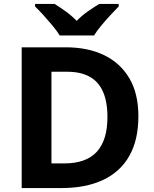

<svg xmlns="http://www.w3.org/2000/svg" viewBox="-20 -1020 780 974"><path d="M682 -430Q682 -310 636 -229Q590 -148 502.5 -107Q415 -66 292 -66H90V-780H314Q426 -780 508.5 -740Q591 -700 636.5 -622.5Q682 -545 682 -430ZM525 -426Q525 -505 502 -556Q479 -607 433.5 -631.5Q388 -656 322 -656H241V-191H306Q417 -191 471 -250Q525 -309 525 -426ZM283 -840Q269 -863 246.5 -890Q224 -917 200.5 -943Q177 -969 158 -987V-1000H257Q283 -984 313 -962.5Q343 -941 369 -914Q395 -941 426 -962.5Q457 -984 483 -1000H582V-987Q564 -969 540 -943Q516 -917 493.5 -890Q471 -863 457 -840Z"/></svg>

Font: Noto Sans Malayalam UI
Style: Regular
Weight: 400
Designer: Jelle Bosma - Monotype Design Team
Foundry: Monotype Imaging Inc.
Version: Version 2.104